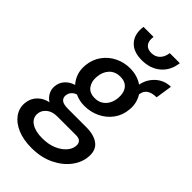

<svg xmlns="http://www.w3.org/2000/svg" viewBox="-293 -806 1136 1136"><g transform="rotate(45 275.0 -238.0)"><path d="M221.5 249.5Q154 249.5 104 228.2Q54 207 28.2 170.2Q2.5 133.5 7 88.5Q11 46.5 38.8 18.5Q66.5 -9.5 106.5 -17Q82 -33.5 70.5 -56Q59 -78.5 61 -105Q64 -139.5 86.2 -163.5Q108.5 -187.5 141.5 -197Q120 -220.5 109.2 -251.8Q98.5 -283 102 -322Q107.5 -375.5 136 -414.8Q164.5 -454 208.2 -475.5Q252 -497 302 -497Q333 -497 359.8 -488.8Q386.5 -480.5 407.5 -466Q415 -503.5 435.8 -531.2Q456.5 -559 486 -574.5Q515.5 -590 550 -590L534 -486Q496.5 -486 474.5 -471.5Q452.5 -457 448 -425Q461.5 -404 468 -378.2Q474.5 -352.5 471.5 -322Q467 -269.5 438.2 -230.2Q409.5 -191 364.5 -169.2Q319.5 -147.5 266.5 -147.5Q247 -147.5 227 -151.8Q207 -156 189.5 -164.5Q173.5 -160.5 160.8 -147.5Q148 -134.5 145.5 -114Q143 -93 157.8 -80Q172.5 -67 212 -67H364.5Q431 -67 467 -38.8Q503 -10.5 498 47Q494 98.5 458.8 144.8Q423.5 191 362.8 220.2Q302 249.5 221.5 249.5ZM225.5 164Q278 164 316.2 147.8Q354.5 131.5 376.5 106.5Q398.5 81.5 400.5 54Q402.5 32.5 391.2 21Q380 9.5 357 9.5H197.5Q156.5 9.5 131 30.8Q105.5 52 104 83Q102 120 135.2 142Q168.5 164 225.5 164ZM278.5 -223.5Q308 -223.5 328.8 -236.8Q349.5 -250 361.5 -272.2Q373.5 -294.5 376 -322Q380 -367 359.5 -394Q339 -421 296.5 -421Q253 -421 227.2 -393.2Q201.5 -365.5 198 -322Q194 -280.5 214.2 -252Q234.5 -223.5 278.5 -223.5ZM316 -579Q245.5 -579 210.2 -618.8Q175 -658.5 184.5 -726H268.5Q263 -688.5 278.5 -668.8Q294 -649 325.5 -649Q357.5 -649 378.2 -668.8Q399 -688.5 404.5 -726H488.5Q480 -657.5 433.5 -618.2Q387 -579 316 -579Z"/></g></svg>

Font: Karla SemiBold
Style: Italic
Weight: 600
Italic angle: -8°
Designer: Jonathan Pinhorn
Version: Version 2.004;gftools[0.9.33]